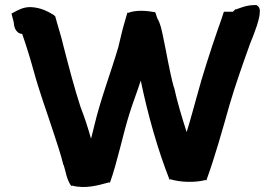

<svg xmlns="http://www.w3.org/2000/svg" viewBox="-20 -759 1068 753"><path d="M25 -706 34 -671C35 -643 50 -626 67 -626C83 -580 98 -532 112 -481C135 -397 162 -325 188 -245C202 -203 218 -155 229 -111L230 -112V-111C238 -86 241 -56 259 -30L263 -31C316 -17 368 -33 408 -44L411 -42C440 -122 462 -232 487 -311C499 -351 517 -396 532 -443C560 -308 599 -171 645 -54L648 -56C687 -44 744 -42 786 -53L789 -51C821 -137 854 -255 880 -347C900 -417 937 -522 962 -591C974 -619 982 -643 988 -660C992 -674 996 -687 998 -700L999 -714C1000 -723 997 -733 986 -739H977C956 -739 940 -734 925 -729L905 -722L903 -723C901 -720 898 -717 893 -713H858C852 -694 844 -670 833 -640C808 -568 772 -457 752 -381C739 -335 727 -289 712 -241C695 -294 675 -359 663 -415V-416H662C644 -481 633 -554 618 -623C613 -645 609 -667 597 -687L589 -711C557 -717 513 -721 481 -708L480 -711C472 -682 462 -651 455 -620L444 -574C414 -472 376 -375 350 -267C347 -256 343 -236 337 -215C325 -258 312 -298 296 -339C272 -412 250 -497 229 -578C222 -611 204 -666 196 -697L195 -696L191 -700C170 -713 141 -729 103 -731C73 -733 48 -718 35 -711Z"/></svg>

Font: Hussar Pisanka
Style: Bd
Weight: 700
Designer: Robert Jablonski
Foundry: Cannot Into Space Fonts
Version: Version 1.070